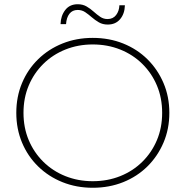

<svg xmlns="http://www.w3.org/2000/svg" viewBox="-20 -883 877 907"><path d="M418 4Q341 4 275 -22.5Q209 -49 160 -97Q111 -145 84 -209.5Q57 -274 57 -350Q57 -426 84 -490.5Q111 -555 160 -603Q209 -651 275 -677.5Q341 -704 418 -704Q496 -704 562 -677.5Q628 -651 676.5 -603Q725 -555 752.5 -490.5Q780 -426 780 -350Q780 -274 752.5 -209.5Q725 -145 676.5 -97Q628 -49 562 -22.5Q496 4 418 4ZM418 -27Q488 -27 548 -51Q608 -75 652.5 -119Q697 -163 721.5 -221.5Q746 -280 746 -350Q746 -420 721.5 -478.5Q697 -537 652.5 -581Q608 -625 548 -649Q488 -673 418 -673Q349 -673 289 -649Q229 -625 184.5 -581Q140 -537 115.5 -478.5Q91 -420 91 -350Q91 -280 115.5 -221.5Q140 -163 184.5 -119Q229 -75 289 -51Q349 -27 418 -27ZM489 -767Q465 -767 447 -777.5Q429 -788 413.5 -801.5Q398 -815 382.5 -825.5Q367 -836 347 -836Q322 -836 308 -818Q294 -800 292 -769H266Q267 -808 288 -835.5Q309 -863 347 -863Q371 -863 389 -852.5Q407 -842 422.5 -828Q438 -814 453.5 -803.5Q469 -793 488 -793Q514 -793 528.5 -812Q543 -831 544 -858H570Q569 -818 547.5 -792.5Q526 -767 489 -767Z"/></svg>

Font: Montserrat Thin ExtraLight
Style: Regular
Weight: 250
Version: Version 9.000